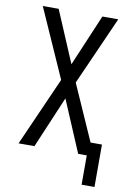

<svg xmlns="http://www.w3.org/2000/svg" viewBox="-97 -795 694 1012"><g transform="rotate(10 250.0 -289.0)"><path d="M413 157V0H367L250 -276L133 0H48L211 -368L48 -735H133L250 -459L367 -735H452L289 -368L421 -70H482V157Z"/></g></svg>

Font: Iosevka Fixed
Style: Regular
Weight: 400
Monospace: yes
Designer: Belleve Invis
Foundry: Belleve Invis
Version: Version 33.2.4